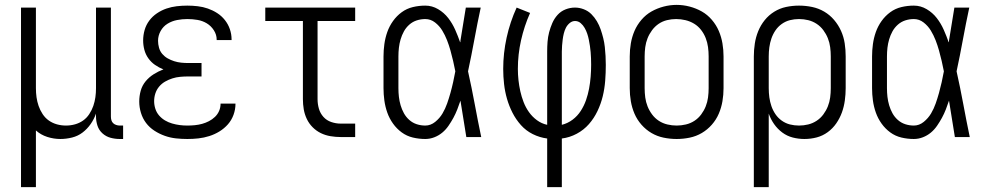

<svg xmlns="http://www.w3.org/2000/svg" viewBox="-20 -561 4040 786"><path d="M66 205V-530H127V-200Q127 -181 129.5 -163Q132 -145 138 -127.5Q144 -110 154.5 -94Q165 -78 180 -67.5Q195 -57 213 -52Q231 -47 250 -47Q269 -47 287 -52Q305 -57 320 -67.5Q335 -78 345.5 -94Q356 -110 362 -127.5Q368 -145 370.5 -163Q373 -181 373 -200V-530H434V-84Q434 -76 436 -69Q438 -62 443 -57Q448 -52 455.5 -49.5Q463 -47 470 -47H484V8H470Q451 8 432.5 3Q414 -2 399.5 -15Q385 -28 379 -46.5Q373 -65 373 -84V-96Q365 -73 351 -53Q337 -33 318 -18.5Q299 -4 275 2Q251 8 227 8Q200 8 173.5 -0.5Q147 -9 127 -27V205Z M747 8Q724 8 700.5 5.5Q677 3 654.5 -5Q632 -13 612 -26Q592 -39 578 -57.5Q564 -76 557 -99Q550 -122 550 -145Q550 -168 556 -189.5Q562 -211 576 -228Q590 -245 609 -257Q628 -269 649 -277Q631 -284 615 -295Q599 -306 587.5 -322Q576 -338 571 -357Q566 -376 566 -395Q566 -417 572 -438Q578 -459 591 -476.5Q604 -494 622.5 -506.5Q641 -519 661.5 -526Q682 -533 703.5 -535.5Q725 -538 747 -538Q768 -538 789.5 -535.5Q811 -533 831 -526Q851 -519 869 -507.5Q887 -496 900.5 -479Q914 -462 921 -441.5Q928 -421 928 -400Q928 -399 928 -398.5Q928 -398 928 -397H867Q867 -397 867 -397.5Q867 -398 867 -399Q867 -419 855.5 -437Q844 -455 826.5 -465.5Q809 -476 788.5 -479.5Q768 -483 747 -483Q726 -483 705 -479Q684 -475 666 -464Q648 -453 637.5 -434Q627 -415 627 -394Q627 -380 631 -365.5Q635 -351 644.5 -340Q654 -329 666.5 -322Q679 -315 693 -310.5Q707 -306 721.5 -304.5Q736 -303 750 -303H805V-248H750Q734 -248 717.5 -246.5Q701 -245 685.5 -240Q670 -235 656 -227Q642 -219 631.5 -206.5Q621 -194 616 -178.5Q611 -163 611 -147Q611 -131 616 -115.5Q621 -100 631.5 -88Q642 -76 655.5 -68Q669 -60 684.5 -55.5Q700 -51 715.5 -49Q731 -47 747 -47Q762 -47 777.5 -48.5Q793 -50 807.5 -54Q822 -58 835.5 -65Q849 -72 860 -82.5Q871 -93 877 -107Q883 -121 883 -137Q883 -137 883 -137Q883 -137 883 -137H944Q944 -137 944 -136.5Q944 -136 944 -136Q944 -113 936 -91Q928 -69 913 -52Q898 -35 878.5 -23Q859 -11 837 -4Q815 3 792.5 5.5Q770 8 747 8Z M1374 0Q1354 0 1333 -3.5Q1312 -7 1293.5 -16Q1275 -25 1260 -40Q1245 -55 1236 -74Q1227 -93 1223.5 -113.5Q1220 -134 1220 -155V-475H1066V-530H1434V-475H1280V-155Q1280 -135 1285.5 -116Q1291 -97 1304 -82.5Q1317 -68 1336 -61.5Q1355 -55 1374 -55H1434V0Z M1721 8Q1695 8 1670 2Q1645 -4 1624.5 -19Q1604 -34 1589 -55Q1574 -76 1565.5 -100Q1557 -124 1553.5 -149.5Q1550 -175 1550 -200V-330Q1550 -355 1553.5 -380.5Q1557 -406 1565.5 -430Q1574 -454 1589 -475Q1604 -496 1624.5 -511Q1645 -526 1670 -532Q1695 -538 1721 -538Q1749 -538 1773.5 -523.5Q1798 -509 1815 -487Q1832 -465 1843.5 -439Q1855 -413 1864 -387Q1864 -388 1864 -389Q1864 -390 1865 -391V-395Q1871 -429 1876 -462.5Q1881 -496 1887 -530H1948Q1934 -465 1922 -399.5Q1910 -334 1896 -269Q1911 -202 1923.5 -134.5Q1936 -67 1950 0H1889Q1883 -37 1877 -74.5Q1871 -112 1865 -149Q1859 -131 1852 -113Q1845 -95 1836 -78.5Q1827 -62 1816 -46Q1805 -30 1790.5 -18Q1776 -6 1758 1Q1740 8 1721 8ZM1721 -47Q1743 -47 1761.5 -62Q1780 -77 1791.5 -96.5Q1803 -116 1810.5 -137.5Q1818 -159 1824 -180.5Q1830 -202 1835 -224.5Q1840 -247 1844 -269Q1840 -290 1835 -311.5Q1830 -333 1824 -354.5Q1818 -376 1810 -396.5Q1802 -417 1790.5 -436Q1779 -455 1761 -469Q1743 -483 1721 -483Q1703 -483 1686 -477.5Q1669 -472 1655.5 -460Q1642 -448 1633.5 -432.5Q1625 -417 1620 -400Q1615 -383 1613 -365.5Q1611 -348 1611 -330V-200Q1611 -182 1613 -164.5Q1615 -147 1620 -130Q1625 -113 1633.5 -97.5Q1642 -82 1655.5 -70Q1669 -58 1686 -52.5Q1703 -47 1721 -47Z M2220 205V6Q2189 2 2161 -12Q2133 -26 2112.5 -49Q2092 -72 2078 -99.5Q2064 -127 2055.5 -156.5Q2047 -186 2043.5 -217Q2040 -248 2040 -279Q2040 -343 2054 -407Q2068 -471 2095 -530L2150 -508Q2126 -454 2113 -396Q2100 -338 2100 -279Q2100 -256 2102.5 -233Q2105 -210 2110 -187.5Q2115 -165 2123.5 -143Q2132 -121 2145.5 -102Q2159 -83 2178 -69Q2197 -55 2220 -50V-350Q2220 -370 2221.5 -390Q2223 -410 2228 -429Q2233 -448 2241 -466.5Q2249 -485 2262.5 -500Q2276 -515 2295 -522.5Q2314 -530 2334 -530Q2352 -530 2370 -523Q2388 -516 2401 -503Q2414 -490 2423.5 -474Q2433 -458 2439 -440.5Q2445 -423 2449.5 -405Q2454 -387 2456 -368.5Q2458 -350 2459 -331.5Q2460 -313 2460 -295Q2460 -263 2457.5 -230.5Q2455 -198 2447.5 -167Q2440 -136 2426 -106.5Q2412 -77 2391 -53Q2370 -29 2341 -13.5Q2312 2 2280 6V205ZM2280 -50Q2304 -56 2324 -71Q2344 -86 2357.5 -107Q2371 -128 2379 -151Q2387 -174 2391.5 -198Q2396 -222 2398 -247Q2400 -272 2400 -296Q2400 -309 2399.5 -322Q2399 -335 2398 -347.5Q2397 -360 2395 -373Q2393 -386 2390.5 -398.5Q2388 -411 2384 -423Q2380 -435 2373.5 -446.5Q2367 -458 2357 -466.5Q2347 -475 2334 -475Q2322 -475 2312 -466.5Q2302 -458 2296.5 -447Q2291 -436 2288 -423.5Q2285 -411 2283.5 -399Q2282 -387 2281 -374.5Q2280 -362 2280 -350Z M2750 8Q2723 8 2696.5 2.5Q2670 -3 2647 -16.5Q2624 -30 2606 -50.5Q2588 -71 2577.5 -95.5Q2567 -120 2562.5 -146.5Q2558 -173 2558 -200V-330Q2558 -357 2562.5 -383.5Q2567 -410 2577.5 -434.5Q2588 -459 2606 -480Q2624 -501 2647 -514Q2670 -527 2696.5 -534Q2723 -541 2750 -541Q2777 -541 2803.5 -534Q2830 -527 2853 -514Q2876 -501 2894 -480Q2912 -459 2922.5 -434.5Q2933 -410 2937.5 -383.5Q2942 -357 2942 -330V-200Q2942 -173 2937.5 -146.5Q2933 -120 2922.5 -95.5Q2912 -71 2894 -50.5Q2876 -30 2853 -16.5Q2830 -3 2803.5 2.5Q2777 8 2750 8ZM2750 -47Q2769 -47 2788 -51.5Q2807 -56 2823 -66.5Q2839 -77 2850.5 -92.5Q2862 -108 2869 -125.5Q2876 -143 2878.5 -162Q2881 -181 2881 -200V-330Q2881 -349 2878.5 -368Q2876 -387 2869 -405Q2862 -423 2850 -438.5Q2838 -454 2821.5 -464Q2805 -474 2786 -478.5Q2767 -483 2748 -483Q2729 -483 2710.5 -478.5Q2692 -474 2676.5 -463.5Q2661 -453 2649.5 -437.5Q2638 -422 2631 -404.5Q2624 -387 2621.5 -368Q2619 -349 2619 -330V-200Q2619 -181 2621.5 -162Q2624 -143 2631 -125.5Q2638 -108 2649.5 -92.5Q2661 -77 2677 -66.5Q2693 -56 2712 -51.5Q2731 -47 2750 -47Z M3066 205V-330Q3066 -356 3070 -382.5Q3074 -409 3084 -433.5Q3094 -458 3110.5 -478.5Q3127 -499 3149.5 -513Q3172 -527 3198 -532.5Q3224 -538 3251 -538Q3278 -538 3304.5 -532.5Q3331 -527 3354 -513.5Q3377 -500 3394.5 -479.5Q3412 -459 3423 -434.5Q3434 -410 3438 -383.5Q3442 -357 3442 -330V-200Q3442 -175 3438.5 -149.5Q3435 -124 3426.5 -100.5Q3418 -77 3403.5 -56Q3389 -35 3368.5 -20Q3348 -5 3323.5 1.5Q3299 8 3273 8Q3249 8 3225.5 2Q3202 -4 3182.5 -18.5Q3163 -33 3149 -53Q3135 -73 3127 -96V205ZM3251 -47Q3270 -47 3288.5 -51.5Q3307 -56 3323 -66.5Q3339 -77 3350.5 -92.5Q3362 -108 3369 -125.5Q3376 -143 3378.5 -162Q3381 -181 3381 -200V-330Q3381 -349 3378.5 -368Q3376 -387 3369 -404.5Q3362 -422 3350.5 -437.5Q3339 -453 3323 -463.5Q3307 -474 3288.5 -478.5Q3270 -483 3251 -483Q3232 -483 3214 -478.5Q3196 -474 3180.5 -463Q3165 -452 3154.5 -436.5Q3144 -421 3138 -403.5Q3132 -386 3129.5 -367.5Q3127 -349 3127 -330V-200Q3127 -181 3129.5 -162.5Q3132 -144 3138 -126.5Q3144 -109 3154.5 -93.5Q3165 -78 3180.5 -67Q3196 -56 3214 -51.5Q3232 -47 3251 -47Z M3721 8Q3695 8 3670 2Q3645 -4 3624.5 -19Q3604 -34 3589 -55Q3574 -76 3565.5 -100Q3557 -124 3553.5 -149.5Q3550 -175 3550 -200V-330Q3550 -355 3553.5 -380.5Q3557 -406 3565.5 -430Q3574 -454 3589 -475Q3604 -496 3624.5 -511Q3645 -526 3670 -532Q3695 -538 3721 -538Q3749 -538 3773.5 -523.5Q3798 -509 3815 -487Q3832 -465 3843.5 -439Q3855 -413 3864 -387Q3864 -388 3864 -389Q3864 -390 3865 -391V-395Q3871 -429 3876 -462.5Q3881 -496 3887 -530H3948Q3934 -465 3922 -399.5Q3910 -334 3896 -269Q3911 -202 3923.5 -134.5Q3936 -67 3950 0H3889Q3883 -37 3877 -74.5Q3871 -112 3865 -149Q3859 -131 3852 -113Q3845 -95 3836 -78.5Q3827 -62 3816 -46Q3805 -30 3790.5 -18Q3776 -6 3758 1Q3740 8 3721 8ZM3721 -47Q3743 -47 3761.5 -62Q3780 -77 3791.5 -96.5Q3803 -116 3810.5 -137.5Q3818 -159 3824 -180.5Q3830 -202 3835 -224.5Q3840 -247 3844 -269Q3840 -290 3835 -311.5Q3830 -333 3824 -354.5Q3818 -376 3810 -396.5Q3802 -417 3790.5 -436Q3779 -455 3761 -469Q3743 -483 3721 -483Q3703 -483 3686 -477.5Q3669 -472 3655.5 -460Q3642 -448 3633.5 -432.5Q3625 -417 3620 -400Q3615 -383 3613 -365.5Q3611 -348 3611 -330V-200Q3611 -182 3613 -164.5Q3615 -147 3620 -130Q3625 -113 3633.5 -97.5Q3642 -82 3655.5 -70Q3669 -58 3686 -52.5Q3703 -47 3721 -47Z"/></svg>

Font: Iosevka Term Light
Style: Regular
Weight: 300
Monospace: yes
Designer: Belleve Invis
Foundry: Belleve Invis
Version: Version 9.0.1; ttfautohint (v1.8.3)